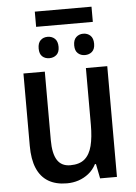

<svg xmlns="http://www.w3.org/2000/svg" viewBox="-57 -877 660 931"><g transform="rotate(-5 272.5 -411.5)"><path d="M424 -833V-759H148V-833ZM199 -706Q220 -706 234 -693Q248 -680 248 -653Q248 -627 234 -614.5Q220 -602 199 -602Q178 -602 164.5 -614.5Q151 -627 151 -653Q151 -680 164.5 -693Q178 -706 199 -706ZM372 -706Q393 -706 407 -693Q421 -680 421 -653Q421 -627 407 -614.5Q393 -602 372 -602Q352 -602 338 -614.5Q324 -627 324 -653Q324 -680 338 -693Q352 -706 372 -706ZM475 -539V0H393L379 -71H374Q360 -44 337.5 -26Q315 -8 288 1Q261 10 231 10Q177 10 140.5 -12Q104 -34 85.5 -77.5Q67 -121 67 -187V-539H171V-205Q171 -140 191.5 -108Q212 -76 255 -76Q300 -76 325 -97.5Q350 -119 360.5 -160.5Q371 -202 371 -263V-539Z"/></g></svg>

Font: Noto Sans Display SemiCondensed Medium
Style: Regular
Weight: 500
Width: 4
Designer: Monotype Design Team
Foundry: Monotype Imaging Inc.
Version: Version 2.003